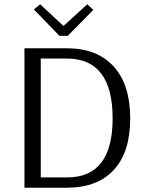

<svg xmlns="http://www.w3.org/2000/svg" viewBox="-20 -875 678 895"><path d="M257 -708 138 -831 167 -855 276 -754 387 -855 415 -829 296 -708ZM94 0V-650H292Q432 -650 509.5 -565.5Q587 -481 587 -323Q587 -166 510.5 -83Q434 0 292 0ZM170 -48H293Q505 -48 505 -323Q505 -602 292 -602H170Z"/></svg>

Font: Arsenal
Style: Regular
Weight: 400
Designer: Andrij Shevchenko
Foundry: Stairsfor
Version: Version 2.001;PS 002.001;hotconv 1.0.88;makeotf.lib2.5.64775